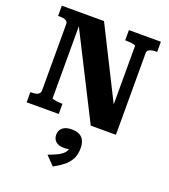

<svg xmlns="http://www.w3.org/2000/svg" viewBox="-184 -841 1169 1326"><g transform="rotate(20 401.0 -177.5)"><path d="M39 0V-75H49Q68 -75 81.5 -78.5Q95 -82 103 -91Q111 -100 111 -114V-599Q111 -614 103 -621.5Q95 -629 81 -632Q67 -635 49 -635H39V-710H349L630 -150L609 -157V-622Q609 -626 599 -628.5Q589 -631 574 -633Q559 -635 545 -635H532V-710H767V-635H757Q740 -635 725.5 -631.5Q711 -628 703 -621Q695 -614 695 -599V0H510L172 -668L198 -660V-88Q198 -85 208 -82Q218 -79 233 -77Q248 -75 262 -75H275V0ZM360 355 298 291Q334 278 363 264Q392 250 409 231.5Q426 213 427 186L442 196Q431 203 417 205.5Q403 208 388 208Q349 208 328 189.5Q307 171 307 140Q307 109 329.5 89Q352 69 398 69Q448 69 473 95Q498 121 498 170Q498 217 480.5 250.5Q463 284 432 308.5Q401 333 360 355Z"/></g></svg>

Font: Roboto Serif 20pt
Style: Bold
Weight: 700
Version: Version 1.008